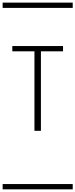

<svg xmlns="http://www.w3.org/2000/svg" viewBox="-20 -990 570 1453"><path d="M457 -641.6V-601.6H289.6V0H240.7V-601.6H73.2V-641.6ZM0 402.8H530.3V442.9H0ZM0 -970.2H530.3V-930.2H0Z"/></svg>

Font: AzarMehrMSRS1
Style: Regular
Weight: 1
Designer: Amin Abedi
Version: Version 1.00